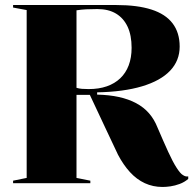

<svg xmlns="http://www.w3.org/2000/svg" viewBox="-20 -728 773 763"><path d="M626 15Q588 15 555.5 0Q523 -15 496.5 -44Q470 -73 449 -113Q427 -159 398.5 -220Q370 -281 337 -351H284V-21L339 -10V0H32V-10L86 -21V-688L32 -698V-708H443Q526 -708 582 -690Q638 -672 666 -635Q694 -598 694 -543Q694 -487 656 -447Q618 -407 544.5 -385Q471 -363 366 -361V-352Q414 -351 452.5 -342.5Q491 -334 521 -318Q551 -302 572 -278Q593 -254 606 -221Q630 -165 648.5 -124.5Q667 -84 682 -61Q697 -38 706 -33Q717 -25 728 -27V-17Q713 -4 694 3Q675 10 657.5 12.5Q640 15 626 15ZM332 -374Q373 -374 404.5 -385Q436 -396 458 -417Q480 -438 491.5 -468.5Q503 -499 503 -538Q503 -588 487 -622Q471 -656 441 -674Q411 -692 367 -692Q342 -692 322.5 -691Q303 -690 284 -687V-379Q294 -376 305 -375Q316 -374 332 -374Z"/></svg>

Font: Kalnia Thin SemiBold
Style: Regular
Weight: 600
Version: Version 1.105